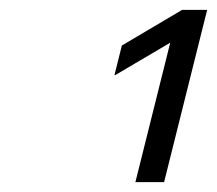

<svg xmlns="http://www.w3.org/2000/svg" viewBox="-20 -870 441 390"><path d="M255 -500 325.8 -783.3 214.2 -717.5H212.5L227.5 -777.5L350 -850H400.8L313.3 -500Z"/></svg>

Font: Funnel Sans Light
Style: Italic
Weight: 300
Italic angle: -14.036°
Designer: NORD ID, Kristian Moeller
Foundry: Dicotype
Version: Version 1.000